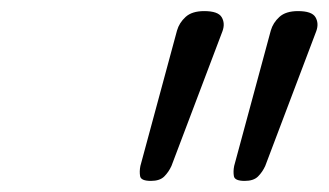

<svg xmlns="http://www.w3.org/2000/svg" viewBox="-20 -1096 592 346"><path d="M252 -770Q234 -770 232.5 -778.5Q231 -787 233 -797L299 -1041Q303 -1055 314.5 -1065.5Q326 -1076 348 -1076Q373 -1076 379.5 -1065Q386 -1054 381 -1040L289 -797Q284 -786 276 -778Q268 -770 252 -770ZM421 -770Q403 -770 401.5 -778.5Q400 -787 402 -797L468 -1041Q472 -1055 483.5 -1065.5Q495 -1076 517 -1076Q542 -1076 548.5 -1065Q555 -1054 550 -1040L458 -797Q453 -786 445 -778Q437 -770 421 -770Z"/></svg>

Font: Playwrite CU Light
Style: Regular
Weight: 300
Designer: Veronika Burian, José Scaglione
Foundry: TypeTogether
Version: Version 1.002